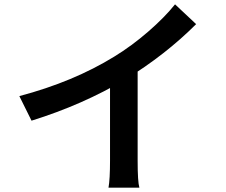

<svg xmlns="http://www.w3.org/2000/svg" viewBox="-20 -823 1040 883"><path d="M506 -563Q586 -612 661.5 -677.5Q737 -743 785 -803L882 -712Q741 -571 557 -458Q360 -341 125 -268L69 -381Q318 -447 506 -563ZM613 -536V-84Q613 13 621 40H479Q486 2 486 -84V-504Z"/></svg>

Font: Merged Yaku Han JP SemiBold
Style: Regular
Weight: 600
Designer: Ryoko NISHIZUKA 西塚涼子 (kana, bopomofo & ideographs); Paul D. Hunt (Latin, Greek & Cyrillic); Sandoll Communications 산돌커뮤니
Foundry: Adobe
Version: Version 2.004